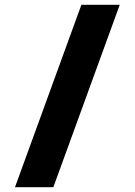

<svg xmlns="http://www.w3.org/2000/svg" viewBox="-20 -735 565 805"><path d="M321.3 -715H482.1L203.6 50H42.8Z"/></svg>

Font: Science Gothic
Style: Regular
Weight: 400
Designer: Thomas Phinney, Vassil Kateliev, Brandon Buerkle
Foundry: Font Detective LLC
Version: Version 1.018